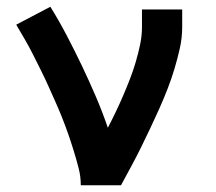

<svg xmlns="http://www.w3.org/2000/svg" viewBox="-20 -548 640 568"><path d="M219 0Q219 -26 212.5 -51Q206 -76 198.5 -100.5Q191 -125 182.5 -149.5Q174 -174 164.5 -198Q155 -222 144.5 -245.5Q134 -269 123.5 -292.5Q113 -316 101.5 -339Q90 -362 78.5 -385Q67 -408 54 -430.5Q41 -453 28 -475L129 -528Q155 -486 178 -442Q201 -398 222.5 -353Q244 -308 263.5 -262.5Q283 -217 299 -170Q311 -193 322.5 -217Q334 -241 344.5 -265.5Q355 -290 364.5 -314.5Q374 -339 381.5 -364.5Q389 -390 394.5 -416Q400 -442 400 -468V-520H519V-468Q519 -436 512 -405Q505 -374 496 -344Q487 -314 475.5 -284.5Q464 -255 451 -226Q438 -197 424.5 -168.5Q411 -140 397 -111.5Q383 -83 368 -55.5Q353 -28 338 0Z"/></svg>

Font: Iosevka Aile
Style: Bold
Weight: 700
Designer: Belleve Invis
Foundry: Belleve Invis
Version: Version 28.0.1; ttfautohint (v1.8.4)